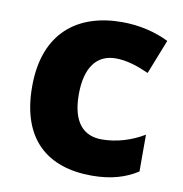

<svg xmlns="http://www.w3.org/2000/svg" viewBox="-69 -624 664 698"><g transform="rotate(10 263.5 -274.5)"><path d="M314 10C387 10 439 -7 483 -35V-171C437 -143 382 -126 327 -126C260 -126 217 -170 217 -273C217 -375 259 -425 327 -425C368 -425 407 -412 450 -393L500 -520C452 -544 392 -559 327 -559C165 -559 45 -472 45 -272C45 -77 151 10 314 10Z"/></g></svg>

Font: Noto Sans Myanmar UI ExtraBold
Style: Regular
Weight: 800
Designer: Monotype Design Team
Foundry: Monotype Imaging Inc.
Version: Version 2.103